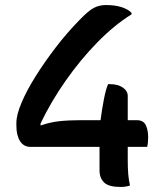

<svg xmlns="http://www.w3.org/2000/svg" viewBox="-20 -733 640 762"><path d="M409 -399H416Q448 -399 467.5 -385.5Q487 -372 487 -352V-256H523Q549 -256 558.5 -236.5Q568 -217 568 -188Q568 -165 564 -150H487V-97Q487 -66 489 -41.5Q491 -17 496 3Q480 9 458 9Q412 9 393.5 -8.5Q375 -26 375 -57V-150H101Q74 -150 59.5 -173Q45 -196 45 -234V-245Q45 -277 65.5 -325.5Q86 -374 121.5 -430.5Q157 -487 201 -544.5Q245 -602 293 -651Q331 -691 353 -702Q375 -713 400 -713Q437 -713 463 -704.5Q489 -696 502 -682V-676Q434 -634 366.5 -565Q299 -496 240.5 -412.5Q182 -329 141 -243V-235Q179 -248 215.5 -252Q252 -256 300 -256H379Q384 -295 392 -337Q400 -379 409 -399Z"/></svg>

Font: Recursive Mn Csl St Med
Style: Regular
Weight: 500
Monospace: yes
Version: Version 1.079;hotconv 1.0.112;makeotfexe 2.5.65598; ttfautoh